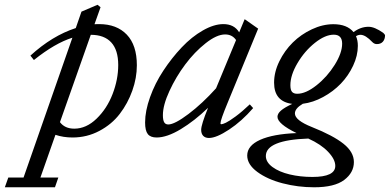

<svg xmlns="http://www.w3.org/2000/svg" viewBox="-135 -566 1636 806"><path d="M169.4 11.2Q131.3 11.2 97.7 0L34.7 179.2H109.9L95.7 220.2H-114.7L-100.1 179.2H-36.1L168.9 -407.7Q95.7 -384.8 7.3 -314L-7.3 -332.5Q84 -416 183.1 -448.2L207 -517.1L274.4 -545.9L287.1 -535.6L261.7 -464.4Q268.6 -464.8 281.2 -464.8Q355 -464.8 397.2 -420.7Q439.5 -376.5 439.5 -292Q439.5 -238.8 420.4 -185.3Q401.4 -131.8 367.7 -87.9Q334 -43.9 282 -16.4Q230 11.2 169.4 11.2ZM361.3 -293Q361.3 -356 332 -387.9Q302.7 -419.9 246.1 -419.9L116.7 -53.2Q137.2 -25.9 176.8 -25.9Q227.1 -25.9 270.5 -67.9Q314 -109.9 337.6 -171.1Q361.3 -232.4 361.3 -293Z M522.5 11.2Q496.6 11.2 485.4 -3.2Q474.1 -17.6 474.1 -51.8Q474.1 -100.1 494.9 -158.2Q515.6 -216.3 550.8 -269.5Q585.9 -322.8 627.9 -367.2Q669.9 -411.6 716.6 -438.2Q763.2 -464.8 802.7 -464.8Q848.1 -464.8 869.1 -430.2L892.1 -485.4L948.7 -445.8L820.3 -133.8Q790.5 -62 790.5 -48.3Q790.5 -44.4 793.5 -44.4Q799.8 -44.4 813.2 -50.8Q826.7 -57.1 854 -77.1Q881.3 -97.2 913.6 -127.9L927.7 -112.3Q879.9 -57.1 826.7 -22Q773.4 13.2 742.2 13.2Q726.6 13.2 718 4.2Q709.5 -4.9 709.5 -21Q709.5 -42.5 738.3 -113.3Q681.6 -58.6 623.8 -23.7Q565.9 11.2 522.5 11.2ZM548.8 -82.5Q548.8 -62 554.2 -52.7Q559.6 -43.5 571.3 -43.5Q598.1 -43.5 656.2 -87.4Q714.4 -131.3 772 -195.3L856 -397.9Q839.8 -421.4 810.1 -421.4Q774.9 -421.4 728.3 -384.5Q681.6 -347.7 642.6 -295.4Q603.5 -243.2 576.2 -183.8Q548.8 -124.5 548.8 -82.5Z M1183.6 220.2Q1115.7 220.2 1051.8 203.6Q987.8 187 945.3 155.8Q902.8 124.5 902.8 86.9Q902.8 45.4 957 21Q1011.2 -3.4 1109.9 -7.3Q1029.8 -46.4 1029.8 -75.7Q1029.8 -88.9 1044.2 -101.6Q1058.6 -114.3 1091.8 -129.9Q1015.6 -139.6 1015.6 -218.8Q1015.6 -263.7 1037.6 -308.6Q1059.6 -353.5 1094.2 -387.7Q1128.9 -421.9 1174.3 -443.1Q1219.7 -464.4 1264.6 -464.4Q1321.8 -464.4 1349.1 -431.2Q1378.9 -453.6 1412.1 -453.6Q1437.5 -453.6 1473.6 -428.2Q1475.6 -426.8 1478.5 -423.1Q1481.4 -419.4 1481.4 -418.5Q1481.4 -401.4 1472.4 -391.1Q1463.4 -380.9 1446.8 -380.9Q1436.5 -380.9 1428.2 -389.2Q1399.4 -419.9 1378.4 -419.9Q1368.7 -419.9 1359.4 -414.1Q1367.2 -397 1367.2 -373.5Q1367.2 -332.5 1347.4 -290.3Q1327.6 -248 1295.7 -214.8Q1263.7 -181.6 1221.4 -158.7Q1179.2 -135.7 1136.2 -130.4Q1103 -110.8 1103 -89.8Q1103 -61 1174.3 -32.7Q1263.7 2.9 1307.1 37.6Q1350.6 72.3 1350.6 114.3Q1350.6 158.7 1309.8 189.5Q1269 220.2 1183.6 220.2ZM1112.8 -172.4Q1148.9 -172.4 1193.8 -208Q1238.8 -243.7 1270 -293.7Q1301.3 -343.8 1301.3 -382.8Q1301.3 -420.4 1266.1 -420.4Q1230 -420.4 1186.8 -386Q1143.6 -351.6 1113.8 -301Q1084 -250.5 1084 -208.5Q1084 -188 1091.1 -180.2Q1098.1 -172.4 1112.8 -172.4ZM981 88.9Q981 114.7 1009 135.3Q1037.1 155.8 1081.3 166.3Q1125.5 176.8 1176.3 176.8Q1272.5 176.8 1272.5 130.4Q1272.5 103 1242.4 71.3Q1212.4 39.6 1159.2 15.6Q981 22 981 88.9Z"/></svg>

Font: Elstob 6pt
Style: Italic
Weight: 400
Italic angle: -20°
Designer: Peter S. Baker
Version: Version 1.015